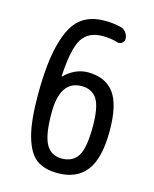

<svg xmlns="http://www.w3.org/2000/svg" viewBox="-113 -816 726 903"><g transform="rotate(15 250.0 -365.0)"><path d="M259.8 -415Q153.3 -415 154.3 -254.9Q154.3 -147.5 179.2 -104.5Q204.1 -61.5 254.9 -61.5Q308.6 -61.5 333.5 -100.6Q358.4 -139.6 358.4 -245.1Q358.4 -338.9 334.5 -377Q310.5 -415 259.8 -415ZM254.9 9.8Q189.5 9.8 150.9 -18.6Q112.3 -46.9 91.3 -120.1Q70.3 -193.4 70.3 -320.3Q70.3 -478.5 95.7 -572.3Q121.1 -666 166.5 -703.1Q211.9 -740.2 285.2 -740.2Q324.2 -740.2 363.3 -731.4Q378.9 -727.5 389.6 -713.4Q400.4 -699.2 400.4 -681.6Q400.4 -668.9 388.7 -661.1Q377 -653.3 364.3 -658.2Q333 -668 294.9 -668Q224.6 -668 193.8 -619.6Q163.1 -571.3 155.3 -435.5Q155.3 -434.6 156.2 -434.6L158.2 -435.5Q209 -484.4 269.5 -485.4Q356.4 -485.4 398.4 -429.2Q440.4 -373 440.4 -245.1Q440.4 -111.3 393.6 -50.8Q346.7 9.8 254.9 9.8Z"/></g></svg>

Font: Rounded-X Mgen+ 2m regular
Style: Regular
Weight: 400
Designer: [Source Han Sans]
Ryoko NISHIZUKA  (kana & ideographs); Paul D. Hunt (Latin, Greek & Cyrillic); Wenlong ZHANG  (bopomofo
Version: Version 1.059.20150602